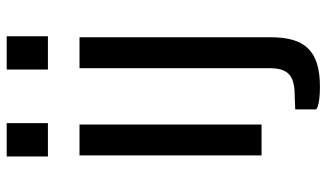

<svg xmlns="http://www.w3.org/2000/svg" viewBox="-216 -566 952 559"><g transform="rotate(-90 259.5 -286.0)"><path d="M181 -742H84V-622H181ZM434 -742H337V-622H434ZM177 -530H87V0H177ZM431 26V-530H341V23C341 73 323 93 275 96L221 98V159C221 159 230 170 287 170C394 170 431 124 431 26Z"/></g></svg>

Font: 18Franklin
Style: Regular
Weight: 400
Designer: Pablo Impallari, Rodrigo Fuenzalida (Modified by Dan O. Williams)
Version: Version 0.025;PS 000.025;hotconv 1.0.88;makeotf.lib2.5.64775